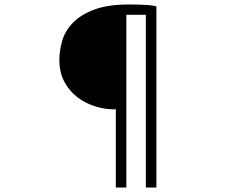

<svg xmlns="http://www.w3.org/2000/svg" viewBox="-20 -779 1040 857"><path d="M245 -511Q245 -554 258 -598Q271 -642 306 -678Q341 -714 401.5 -736.5Q462 -759 556 -759Q606 -759 633.5 -757Q661 -755 678 -751V58H631V-713H544V58H497V-291H487Q447 -291 404 -304.5Q361 -318 325.5 -345Q290 -372 267.5 -413.5Q245 -455 245 -511Z"/></svg>

Font: Kinto Sans Light
Style: Regular
Weight: 300
Designer: Authors: Ryoko NISHIZUKA  (kana & ideographs); Paul D. Hunt (Latin, Greek & Cyrillic); Wenlong ZHANG  (bopomofo); Sandol
Foundry: Adobe Systems Incorporated, ookami Inc.
Version: Version 0.001